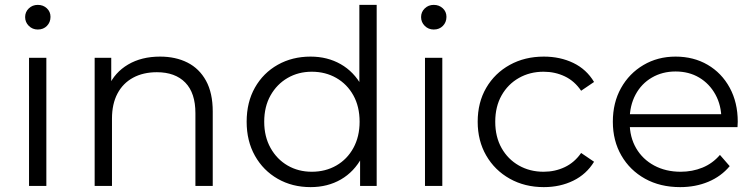

<svg xmlns="http://www.w3.org/2000/svg" viewBox="-20 -762 3090 787"><path d="M99 0V-525H170V0ZM135 -641Q113 -641 98 -656Q83 -671 83 -692Q83 -713 98 -727.5Q113 -742 135 -742Q157 -742 172 -728Q187 -714 187 -693Q187 -671 172.5 -656Q158 -641 135 -641Z M368 0V-525H436V-381L425 -408Q450 -465 505 -497.5Q560 -530 636 -530Q700 -530 748.5 -505.5Q797 -481 824.5 -431Q852 -381 852 -305V0H781V-298Q781 -381 739.5 -423.5Q698 -466 623 -466Q567 -466 525.5 -443.5Q484 -421 461.5 -378.5Q439 -336 439 -276V0Z M1253 5Q1178 5 1118.5 -29Q1059 -63 1025 -123.5Q991 -184 991 -263Q991 -343 1025 -403Q1059 -463 1118.5 -496.5Q1178 -530 1253 -530Q1322 -530 1376.5 -499Q1431 -468 1463.5 -408.5Q1496 -349 1496 -263Q1496 -178 1464 -118Q1432 -58 1377.5 -26.5Q1323 5 1253 5ZM1258 -58Q1314 -58 1358.5 -83.5Q1403 -109 1428.5 -155.5Q1454 -202 1454 -263Q1454 -325 1428.5 -371Q1403 -417 1358.5 -442.5Q1314 -468 1258 -468Q1203 -468 1159 -442.5Q1115 -417 1089 -371Q1063 -325 1063 -263Q1063 -202 1089 -155.5Q1115 -109 1159 -83.5Q1203 -58 1258 -58ZM1456 0V-158L1463 -264L1453 -370V-742H1524V0Z M1722 0V-525H1793V0ZM1758 -641Q1736 -641 1721 -656Q1706 -671 1706 -692Q1706 -713 1721 -727.5Q1736 -742 1758 -742Q1780 -742 1795 -728Q1810 -714 1810 -693Q1810 -671 1795.5 -656Q1781 -641 1758 -641Z M2209 5Q2131 5 2069.5 -29.5Q2008 -64 1973 -124.5Q1938 -185 1938 -263Q1938 -342 1973 -402Q2008 -462 2069.5 -496Q2131 -530 2209 -530Q2276 -530 2330 -504Q2384 -478 2415 -426L2362 -390Q2335 -430 2295 -449Q2255 -468 2208 -468Q2152 -468 2107 -442.5Q2062 -417 2036 -371Q2010 -325 2010 -263Q2010 -201 2036 -155Q2062 -109 2107 -83.5Q2152 -58 2208 -58Q2255 -58 2295 -77Q2335 -96 2362 -135L2415 -99Q2384 -48 2330 -21.5Q2276 5 2209 5Z M2768 5Q2686 5 2624 -29.5Q2562 -64 2527 -124.5Q2492 -185 2492 -263Q2492 -341 2525.5 -401Q2559 -461 2617.5 -495.5Q2676 -530 2749 -530Q2823 -530 2880.5 -496.5Q2938 -463 2971 -402.5Q3004 -342 3004 -263Q3004 -258 3003.5 -252.5Q3003 -247 3003 -241H2546V-294H2965L2937 -273Q2937 -330 2912.5 -374.5Q2888 -419 2846 -444Q2804 -469 2749 -469Q2695 -469 2652 -444Q2609 -419 2585 -374Q2561 -329 2561 -271V-260Q2561 -200 2587.5 -154.5Q2614 -109 2661.5 -83.5Q2709 -58 2770 -58Q2818 -58 2859.5 -75Q2901 -92 2931 -127L2971 -81Q2936 -39 2883.5 -17Q2831 5 2768 5Z"/></svg>

Font: Montserrat Thin
Style: Regular
Weight: 400
Version: Version 9.000